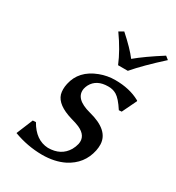

<svg xmlns="http://www.w3.org/2000/svg" viewBox="-161 -742 777 850"><g transform="rotate(30 228.0 -317.5)"><path d="M71.3 -101.1 86.9 -102.1Q126 -32.7 189.5 -29.8Q255.9 -29.8 286.1 -80.6Q294.9 -96.2 298.8 -112.8Q308.1 -157.2 257.8 -179.7Q242.2 -186.5 215.3 -193.8Q135.7 -217.3 121.6 -263.2Q115.2 -287.1 121.6 -316.9Q137.7 -393.1 221.2 -424.8Q258.8 -439 298.3 -439Q372.1 -439 424.3 -410.2Q426.3 -409.2 426.8 -409.2L428.2 -405.8L392.6 -332L378.4 -331.1Q350.1 -375 328.1 -388.2Q309.1 -399.4 285.6 -398.9Q226.6 -398.9 203.6 -356Q198.7 -346.2 196.3 -335.9Q186 -280.3 272.9 -257.8Q380.9 -230.5 383.8 -159.7Q384.3 -144 380.9 -127Q364.7 -50.3 293 -13.7Q245.6 9.8 181.6 9.8Q106.9 9.3 36.6 -17.1ZM275.9 -502Q250.5 -564 202.1 -631.8L225.1 -645Q284.7 -591.8 312 -555.2Q358.9 -594.2 439 -645L455.6 -631.8Q372.1 -556.2 325.7 -502Z"/></g></svg>

Font: Linux Biolinum Slanted O
Style: Slanted
Weight: 400
Designer: Philipp H. Poll
Foundry: Philipp H. Poll
Version: Version 1.0.4